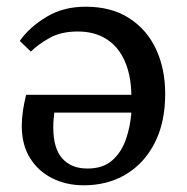

<svg xmlns="http://www.w3.org/2000/svg" viewBox="-20 -542 559 573"><path d="M230 11Q178 11 136 -10Q94 -31 69.5 -70.5Q45 -110 45 -166Q45 -189 48.5 -212Q52 -235 58 -259H372Q371 -318 352 -360.5Q333 -403 297.5 -425.5Q262 -448 212 -448Q162 -448 127.5 -428.5Q93 -409 72 -388L39 -420Q68 -461 118.5 -491.5Q169 -522 235 -522Q313 -522 366 -487.5Q419 -453 446 -394.5Q473 -336 473 -262Q473 -176 441.5 -115Q410 -54 355.5 -21.5Q301 11 230 11ZM241 -39Q287 -39 314.5 -63Q342 -87 355.5 -125.5Q369 -164 372 -206H142Q141 -196 140 -186Q139 -176 139 -162Q139 -99 166 -69Q193 -39 241 -39Z"/></svg>

Font: Literata 18pt
Style: Regular
Weight: 400
Designer: Latin by Veronika Burian and Jose Scaglione. Greek by Irene Vlachou. Cyrillic by Vera Evstafieva.
Foundry: TypeTogether
Version: Version 3.103;gftools[0.9.29]